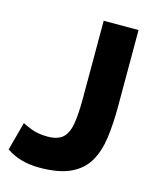

<svg xmlns="http://www.w3.org/2000/svg" viewBox="-109 -786 713 873"><g transform="rotate(15 247.0 -349.5)"><path d="M40 -167Q50 -160 82.5 -147.5Q115 -135 159 -135Q206 -135 230 -156Q254 -177 262 -223Q270 -269 270 -343V-710H434V-349Q434 -268 425 -202Q416 -136 388.5 -88.5Q361 -41 306 -15Q251 11 159 11Q68 11 4 -33Z"/></g></svg>

Font: Raleway ExtraBold
Style: Regular
Weight: 800
Designer: Matt McInerney, Pablo Impallari, Rodrigo Fuenzalida
Foundry: Matt McInerney, Pablo Impallari, Rodrigo Fuenzalida
Version: Version 4.026